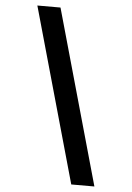

<svg xmlns="http://www.w3.org/2000/svg" viewBox="-63 -869 725 1058"><g transform="rotate(5 300.0 -340.0)"><path d="M372 143 100 -823H228L500 143Z"/></g></svg>

Font: Iosevka Slab Extended Oblique
Style: Bold
Weight: 700
Width: 7
Italic angle: -9°
Monospace: yes
Designer: Belleve Invis
Foundry: Belleve Invis
Version: Version 11.1.1; ttfautohint (v1.8.3)